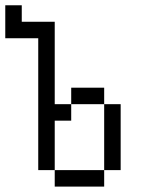

<svg xmlns="http://www.w3.org/2000/svg" viewBox="-20 -645 540 728"><path d="M62.5 -562.5H187.5V-250H250V-187.5H187.5V0H125V-500H0V-625H62.5ZM187.5 0H375V62.5H187.5ZM250 -312.5H375V-250H250ZM375 -250H437.5V0H375Z"/></svg>

Font: 寒蝉点阵体 16px
Style: Regular
Weight: 400
Designer: Designed by Warren2060
Foundry: ChillType
Version: Version 1.000